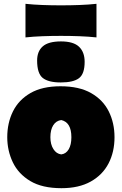

<svg xmlns="http://www.w3.org/2000/svg" viewBox="-20 -970 638 1006"><path d="M302 16Q201 16 138.5 -21.5Q76 -59 47 -120Q18 -181 18 -251Q18 -326 48 -386.5Q78 -447 139.8 -482.5Q201.5 -518 297 -518Q395 -518 457.5 -482.2Q520 -446.5 550 -386Q580 -325.5 580 -251Q580 -174 548.8 -113.8Q517.5 -53.5 455.5 -18.8Q393.5 16 302 16ZM301 -161Q326 -164 340 -187.8Q354 -211.5 354 -251Q354 -329 301 -341Q274 -337.5 259 -313.8Q244 -290 244 -251Q244 -213.5 259.8 -188.8Q275.5 -164 301 -161ZM298.5 -538Q233.5 -538 204 -561.5Q174.5 -585 174.5 -653Q174.5 -701 204 -727Q233.5 -753 299.5 -753Q365 -753 394.2 -725Q423.5 -697 423.5 -646Q423.5 -583 394 -560.5Q364.5 -538 298.5 -538ZM113.5 -774V-950Q155.5 -945.5 202 -943.8Q248.5 -942 299.5 -942Q350.5 -942 397 -943.8Q443.5 -945.5 485.5 -950V-774Q443.5 -778.5 397 -780.2Q350.5 -782 299.5 -782Q248.5 -782 202 -780.2Q155.5 -778.5 113.5 -774Z"/></svg>

Font: Commissioner Flair Black
Style: Regular
Weight: 900
Designer: Kostas Bartsokas
Foundry: Kostas Bartsokas
Version: Version 1.000; ttfautohint (v1.8.3)